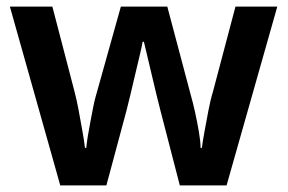

<svg xmlns="http://www.w3.org/2000/svg" viewBox="-20 -563 873 583"><path d="M467 -228Q462 -247 455 -276Q448 -305 440.5 -337Q433 -369 426.5 -396Q420 -423 417 -436H413Q411 -423 404.5 -396Q398 -369 390.5 -337Q383 -305 376 -275.5Q369 -246 364 -227L303 0H163L10 -543H139L206 -286Q213 -260 219 -227Q225 -194 230.5 -163.5Q236 -133 238 -114H242Q243 -127 246.5 -148.5Q250 -170 254.5 -193.5Q259 -217 263 -237.5Q267 -258 270 -268L347 -543H488L561 -268Q566 -251 572.5 -221.5Q579 -192 584 -162.5Q589 -133 589 -114H593Q595 -131 600.5 -161Q606 -191 612.5 -225.5Q619 -260 627 -286L695 -543H822L668 0H526Z"/></svg>

Font: Noto Traditional Nushu SemiBold
Style: Regular
Weight: 600
Version: Version 2.003